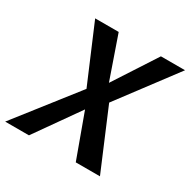

<svg xmlns="http://www.w3.org/2000/svg" viewBox="-207 -850 992 1000"><g transform="rotate(30 289.0 -350.0)"><path d="M-50.5 0 231 -359.5 86.5 -700H228L316.5 -445L482 -700H627L369 -356.5L519.5 0H374L278 -263L92.5 0Z"/></g></svg>

Font: Cabin Condensed
Style: Bold Italic
Weight: 700
Width: 3
Italic angle: -10°
Designer: Pablo Impallari
Foundry: Pablo Impallari. http://www.impallari.com Igino Marini. http://www.ikern.com
Version: Version 3.001; ttfautohint (v1.8.3)